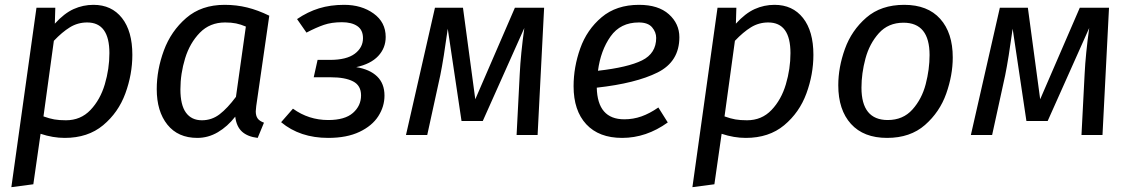

<svg xmlns="http://www.w3.org/2000/svg" viewBox="-20 -559 4682 795"><path d="M131 -527H209L207 -461Q246 -504 285 -521.5Q324 -539 367 -539Q442 -539 485 -484.5Q528 -430 528 -332Q528 -251 499 -172Q470 -93 407 -40.5Q344 12 248 12Q199 12 148 -5L118 204L27 216ZM433 -339Q433 -466 341 -466Q302 -466 269.5 -446Q237 -426 203 -390L160 -77Q185 -68 205 -64.5Q225 -61 253 -61Q314 -61 354.5 -103.5Q395 -146 414 -210Q433 -274 433 -339Z M1095 -494 1041 -120Q1039 -104 1039 -98Q1039 -80 1046.5 -69Q1054 -58 1073 -51L1047 12Q1005 7 982 -14Q959 -35 954 -76Q922 -35 882 -11.5Q842 12 797 12Q717 12 673 -43Q629 -98 629 -190Q629 -270 658.5 -350Q688 -430 751 -484.5Q814 -539 910 -539Q959 -539 1003.5 -528Q1048 -517 1095 -494ZM727 -189Q727 -124 750 -92.5Q773 -61 816 -61Q857 -61 889.5 -86Q922 -111 957 -158L998 -449Q977 -458 957.5 -462Q938 -466 912 -466Q849 -466 807.5 -423.5Q766 -381 746.5 -317.5Q727 -254 727 -189Z M1577 -406Q1577 -360 1546 -327Q1515 -294 1455 -281Q1511 -272 1541.5 -242.5Q1572 -213 1572 -163Q1572 -118 1546.5 -78Q1521 -38 1468.5 -13Q1416 12 1339 12Q1222 12 1144 -53L1193 -109Q1258 -62 1339 -62Q1408 -62 1441.5 -91.5Q1475 -121 1475 -164Q1475 -205 1442 -222Q1409 -239 1350 -239H1279L1295 -311H1346Q1415 -311 1449 -336.5Q1483 -362 1483 -401Q1483 -435 1459.5 -451Q1436 -467 1396 -467Q1353 -467 1321 -456Q1289 -445 1249 -424L1210 -480Q1254 -510 1301 -524.5Q1348 -539 1405 -539Q1477 -539 1527 -503Q1577 -467 1577 -406Z M2206 0H2119L2132 -252Q2136 -335 2151 -443L1979 -58H1891L1834 -440Q1817 -316 1803 -247L1749 0H1661L1781 -527H1897L1948 -148L2112 -527H2233Z M2451 -196Q2454 -65 2565 -65Q2602 -65 2636 -77Q2670 -89 2706 -114L2745 -52Q2656 12 2556 12Q2460 12 2407.5 -44.5Q2355 -101 2355 -202Q2355 -281 2382.5 -358.5Q2410 -436 2471 -487.5Q2532 -539 2626 -539Q2706 -539 2749.5 -500Q2793 -461 2793 -405Q2793 -304 2703 -259Q2613 -214 2451 -196ZM2697 -402Q2697 -426 2680 -446Q2663 -466 2625 -466Q2549 -466 2508 -408Q2467 -350 2456 -266Q2580 -280 2638.5 -309Q2697 -338 2697 -402Z M2951 -527H3029L3027 -461Q3066 -504 3105 -521.5Q3144 -539 3187 -539Q3262 -539 3305 -484.5Q3348 -430 3348 -332Q3348 -251 3319 -172Q3290 -93 3227 -40.5Q3164 12 3068 12Q3019 12 2968 -5L2938 204L2847 216ZM3253 -339Q3253 -466 3161 -466Q3122 -466 3089.5 -446Q3057 -426 3023 -390L2980 -77Q3005 -68 3025 -64.5Q3045 -61 3073 -61Q3134 -61 3174.5 -103.5Q3215 -146 3234 -210Q3253 -274 3253 -339Z M3451 -206Q3451 -280 3478.5 -356.5Q3506 -433 3567 -486Q3628 -539 3724 -539Q3821 -539 3873 -481Q3925 -423 3925 -321Q3925 -248 3898 -171.5Q3871 -95 3810 -41.5Q3749 12 3653 12Q3556 12 3503.5 -46Q3451 -104 3451 -206ZM3829 -331Q3829 -465 3721 -465Q3658 -465 3619 -421.5Q3580 -378 3563.5 -316.5Q3547 -255 3547 -196Q3547 -62 3656 -62Q3719 -62 3758 -105.5Q3797 -149 3813 -210.5Q3829 -272 3829 -331Z M4545 0H4458L4471 -252Q4475 -335 4490 -443L4318 -58H4230L4173 -440Q4156 -316 4142 -247L4088 0H4000L4120 -527H4236L4287 -148L4451 -527H4572Z"/></svg>

Font: Fira Sans
Style: Italic
Weight: 400
Italic angle: -8°
Designer: bBox Type GmbH & Carrois Corporate GbR & Edenspiekermann AG
Foundry: bBox Type GmbH & Carrois Corporate GbR & Edenspiekermann AG
Version: Version 4.301